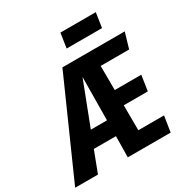

<svg xmlns="http://www.w3.org/2000/svg" viewBox="-248 -1046 1156 1203"><g transform="rotate(-30 329.5 -444.0)"><path d="M676 -581H470L471 -406H663L646 -295H472L473 -114H659L641 0H331L333 -152H173L115 0H-50L258 -693H709ZM217 -266H334L337 -578ZM596 -782H340L356 -888H612Z"/></g></svg>

Font: Fira Sans Extra Condensed
Style: Bold Italic
Weight: 700
Width: 3
Italic angle: -8°
Designer: Carrois Corporate & Edenspiekermann AG
Foundry: Carrois Corporate GbR & Edenspiekermann AG
Version: Version 4.203